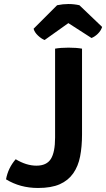

<svg xmlns="http://www.w3.org/2000/svg" viewBox="-20 -925 528 955"><path d="M58 -133Q111 -101 161 -101Q212 -101 233 -134.5Q254 -168 254 -241V-683Q282 -688 321 -688Q360 -688 388 -683V-256Q388 -196 378.5 -147Q369 -98 344 -62.5Q319 -27 277 -8.5Q235 10 169 10Q80 10 10 -33Q20 -89 58 -133ZM435 -736 320 -810 202 -726Q186 -732 169 -748Q152 -764 147 -782L264 -899Q321 -911 375 -899L488 -791Q482 -772 466.5 -757Q451 -742 435 -736Z"/></svg>

Font: Signika
Style: Semibold
Weight: 600
Designer: Anna Giedrys
Foundry: Anna Giedrys
Version: Version 1.001